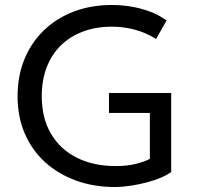

<svg xmlns="http://www.w3.org/2000/svg" viewBox="-20 -735 791 770"><path d="M440 15Q356 15 285 -10.8Q214 -36.5 161.2 -84.2Q108.5 -132 79.5 -199Q50.5 -266 50.5 -348.5Q50.5 -431.5 78.5 -498.8Q106.5 -566 157.2 -614.5Q208 -663 277 -689Q346 -715 428.5 -715Q466.5 -715 505 -708.8Q543.5 -702.5 580 -689Q616.5 -675.5 648 -653L606 -578.5Q567 -603.5 521.5 -615.8Q476 -628 428.5 -628Q365 -628 313 -608.5Q261 -589 224 -552.8Q187 -516.5 167.2 -465Q147.5 -413.5 147.5 -349.5Q147.5 -260.5 185 -197.8Q222.5 -135 289.2 -102Q356 -69 444 -69Q489.5 -69 525 -77.8Q560.5 -86.5 581 -98V-282H417V-362H666.5V-45Q640.5 -26.5 600 -13Q559.5 0.5 516.2 7.8Q473 15 440 15Z"/></svg>

Font: Geologica Cursive Light
Style: Regular
Weight: 300
Designer: Sindre Bremnes, Frode Helland
Foundry: Monokrom Skriftforlag AS
Version: Version 1.010;gftools[0.9.28]